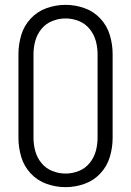

<svg xmlns="http://www.w3.org/2000/svg" viewBox="-20 -763 540 791"><path d="M250 8Q210 8 172 -5.5Q134 -19 106.5 -48.5Q79 -78 67.5 -116.5Q56 -155 56 -195V-540Q56 -580 67.5 -618.5Q79 -657 106.5 -686.5Q134 -716 172 -729.5Q210 -743 250 -743Q290 -743 328 -729.5Q366 -716 393.5 -686.5Q421 -657 432.5 -618.5Q444 -580 444 -540V-195Q444 -155 432.5 -116.5Q421 -78 393.5 -48.5Q366 -19 328 -5.5Q290 8 250 8ZM250 -48Q278 -48 304.5 -58.5Q331 -69 349 -91Q367 -113 374.5 -140Q382 -167 382 -195V-540Q382 -568 374.5 -595Q367 -622 349 -644Q331 -666 304.5 -676.5Q278 -687 250 -687Q222 -687 195.5 -676.5Q169 -666 151 -644Q133 -622 125.5 -595Q118 -568 118 -540V-195Q118 -167 125.5 -140Q133 -113 151 -91Q169 -69 195.5 -58.5Q222 -48 250 -48Z"/></svg>

Font: Iosevka SS01 Light
Style: Regular
Weight: 300
Monospace: yes
Designer: Belleve Invis
Foundry: Belleve Invis
Version: 2.3.3; ttfautohint (v1.8.3)